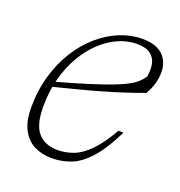

<svg xmlns="http://www.w3.org/2000/svg" viewBox="-94 -545 597 636"><g transform="rotate(20 204.0 -227.0)"><path d="M291.5 -442.5Q259.5 -442.5 227.5 -428.5Q195.5 -414.5 167.2 -388.2Q139 -362 117.2 -325Q95.5 -288 83 -241.8Q70.5 -195.5 70.5 -142Q70.5 -76 95.5 -49Q120.5 -22 163.5 -22Q192 -22 219.2 -32.2Q246.5 -42.5 274.2 -70.5Q302 -98.5 332 -151H350Q317.5 -85 286 -50Q254.5 -15 222 -2.5Q189.5 10 154 10Q120.5 10 93.2 -3.5Q66 -17 50 -47Q34 -77 34 -125.5Q34 -185 49 -237Q64 -289 90.2 -331Q116.5 -373 150.8 -402.8Q185 -432.5 224.2 -448.5Q263.5 -464.5 304 -464.5Q336.5 -464.5 357.5 -454Q378.5 -443.5 389 -424.5Q399.5 -405.5 399.5 -381Q399.5 -361 393.8 -340.8Q388 -320.5 376 -300.5Q346.5 -289.5 312.8 -278.5Q279 -267.5 241.2 -256.5Q203.5 -245.5 160.8 -234.5Q118 -223.5 71 -211.5L71.5 -229.5Q138.5 -248 185.5 -262.8Q232.5 -277.5 263.5 -289.2Q294.5 -301 313.5 -311.5Q332.5 -322 343 -332Q353.5 -342 360 -352.5Q364.5 -377 360.5 -397.2Q356.5 -417.5 340.2 -430Q324 -442.5 291.5 -442.5Z"/></g></svg>

Font: Newsreader ExtraLight
Style: Italic
Weight: 250
Italic angle: -17°
Designer: Hugues Gentile
Foundry: Production Type
Version: Version 1.003